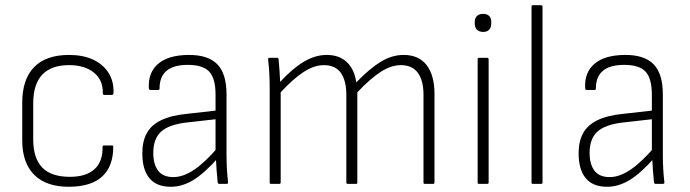

<svg xmlns="http://www.w3.org/2000/svg" viewBox="-20 -703 2636 734"><path d="M247 11Q158 12 111.5 -34Q65 -80 65 -166V-310Q65 -400 110.5 -446.5Q156 -493 244 -493Q297 -493 335 -475.5Q373 -458 394 -426Q415 -394 414 -350Q414 -340 408 -340H378Q373 -340 373 -348Q374 -397 339 -425.5Q304 -454 244 -454Q176 -454 141.5 -417.5Q107 -381 107 -308V-170Q107 -98 141.5 -62.5Q176 -27 247 -27Q309 -27 341 -56Q373 -85 372 -140Q372 -147 377 -147H408Q413 -147 413 -142Q413 -68 371.5 -29Q330 10 247 11Z M818 0Q813 0 812 -7Q810 -27 808 -53.5Q806 -80 805 -103L804 -120V-341Q804 -403 780 -429Q756 -455 698 -455Q590 -455 590 -365Q590 -359 585 -359H555Q549 -359 549 -367Q546 -426 584.5 -459Q623 -492 699 -493Q774 -494 810 -458Q846 -422 846 -342V-114Q846 -83 847.5 -56Q849 -29 852 -6Q852 0 846 0ZM633 11Q578 11 551 -22Q524 -55 524 -117Q524 -162 541 -193.5Q558 -225 596 -243.5Q634 -262 696 -268L812 -281V-248L696 -235Q625 -227 595.5 -199.5Q566 -172 566 -119Q566 -75 584.5 -50.5Q603 -26 643 -26Q681 -26 723.5 -55Q766 -84 816 -143L817 -103Q762 -41 719.5 -15Q677 11 633 11Z M1016 0Q1011 0 1011 -5V-367Q1011 -396 1009.5 -423Q1008 -450 1005 -475Q1004 -482 1011 -482H1040Q1044 -482 1045 -477Q1047 -456 1048.5 -434.5Q1050 -413 1051 -390Q1098 -441 1141.5 -467Q1185 -493 1229 -493Q1277 -493 1306 -465.5Q1335 -438 1342 -388Q1392 -440 1435 -466.5Q1478 -493 1523 -493Q1581 -493 1611 -454Q1641 -415 1641 -344V-5Q1641 0 1635 0H1604Q1599 0 1599 -5V-340Q1599 -395 1577.5 -424.5Q1556 -454 1512 -454Q1475 -454 1435 -428Q1395 -402 1346 -350V-5Q1346 0 1341 0H1310Q1304 0 1304 -5V-340Q1304 -395 1283 -424.5Q1262 -454 1218 -454Q1181 -454 1141 -428Q1101 -402 1053 -350V-5Q1053 0 1047 0Z M1811 0Q1806 0 1806 -5V-476Q1806 -482 1811 -482H1842Q1848 -482 1848 -476V-5Q1848 0 1842 0ZM1827 -581Q1812 -581 1803.5 -589.5Q1795 -598 1795 -612V-620Q1795 -634 1803.5 -642Q1812 -650 1827 -650Q1842 -650 1850 -642Q1858 -634 1858 -620V-612Q1858 -598 1850 -589.5Q1842 -581 1827 -581Z M2017 0Q2012 0 2012 -5V-678Q2012 -683 2017 -683H2048Q2054 -683 2054 -678V-5Q2054 0 2048 0Z M2486 0Q2481 0 2480 -7Q2478 -27 2476 -53.5Q2474 -80 2473 -103L2472 -120V-341Q2472 -403 2448 -429Q2424 -455 2366 -455Q2258 -455 2258 -365Q2258 -359 2253 -359H2223Q2217 -359 2217 -367Q2214 -426 2252.5 -459Q2291 -492 2367 -493Q2442 -494 2478 -458Q2514 -422 2514 -342V-114Q2514 -83 2515.5 -56Q2517 -29 2520 -6Q2520 0 2514 0ZM2301 11Q2246 11 2219 -22Q2192 -55 2192 -117Q2192 -162 2209 -193.5Q2226 -225 2264 -243.5Q2302 -262 2364 -268L2480 -281V-248L2364 -235Q2293 -227 2263.5 -199.5Q2234 -172 2234 -119Q2234 -75 2252.5 -50.5Q2271 -26 2311 -26Q2349 -26 2391.5 -55Q2434 -84 2484 -143L2485 -103Q2430 -41 2387.5 -15Q2345 11 2301 11Z"/></svg>

Font: Sofia Sans Semi Condensed ExtraLight
Style: Regular
Weight: 250
Version: Version 4.100